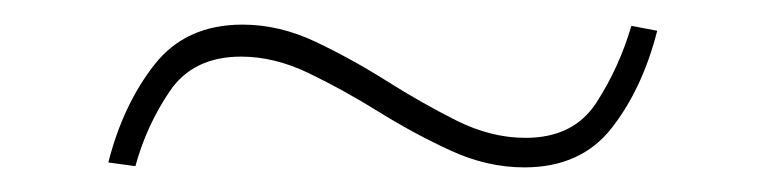

<svg xmlns="http://www.w3.org/2000/svg" viewBox="-20 -397 620 156"><path d="M406 -261Q376 -261 346.5 -274.5Q317 -288 288 -306Q259 -324 231 -337.5Q203 -351 176 -351Q137 -351 118 -323Q99 -295 90 -262L68 -265Q80 -312 105.5 -344.5Q131 -377 177 -377Q207 -377 236.5 -363Q266 -349 294.5 -331Q323 -313 351 -299Q379 -285 407 -285Q446 -285 464.5 -313.5Q483 -342 493 -376L514 -372Q502 -325 477 -293Q452 -261 406 -261Z"/></svg>

Font: Murecho ExtraLight
Style: Regular
Weight: 200
Designer: Neil Summerour
Foundry: Positype
Version: Version 1.010; ttfautohint (v1.8.3)